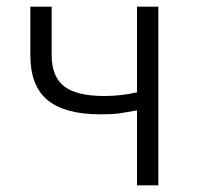

<svg xmlns="http://www.w3.org/2000/svg" viewBox="-20 -556 593 576"><path d="M281 -213Q175 -213 123 -255.5Q71 -298 71 -391V-536H135V-391Q135 -326 172.5 -297Q210 -268 293 -268Q342 -268 391 -279V-536H455V0H391V-225Q354 -218 334.5 -215.5Q315 -213 281 -213Z"/></svg>

Font: 寒蝉端黑体 Light
Style: Regular
Weight: 300
Designer: ChillDuanSans {Warren2060}; 
Source Han Sans {Ryoko NISHIZUKA 西塚涼子 (kana, bopomofo & ideographs); Paul D. Hunt (Latin, G
Foundry: ChillType&Adobe
Version: Version 1.300;Glyphs 3.3 (3306)